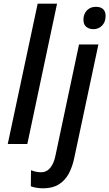

<svg xmlns="http://www.w3.org/2000/svg" viewBox="-20 -780 592 1040"><path d="M22 0 184 -760H289L128 0ZM214 240Q195 240 177 237Q159 234 147 229L148 142Q161 147 174 150Q187 153 203 153Q222 153 237 143Q252 133 263.5 112Q275 91 281 60L408 -539H513L383 72Q373 122 353 159.5Q333 197 299 218.5Q265 240 214 240ZM486 -622Q463 -622 447.5 -634.5Q432 -647 432 -673Q432 -693 440 -708.5Q448 -724 463 -733.5Q478 -743 500 -743Q525 -743 538.5 -730.5Q552 -718 552 -694Q552 -661 533 -641.5Q514 -622 486 -622Z"/></svg>

Font: Noto Sans Display Medium
Style: Italic
Weight: 500
Italic angle: -12°
Designer: Monotype Design Team
Foundry: Monotype Imaging Inc.
Version: Version 2.003